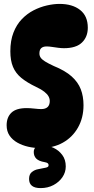

<svg xmlns="http://www.w3.org/2000/svg" viewBox="-20 -756 483 984"><path d="M186 3Q155 3 124.5 -4Q94 -11 69 -25Q44 -39 29 -61Q14 -83 14 -114Q14 -155 38.5 -178.5Q63 -202 117 -202Q134 -202 156 -199.5Q178 -197 191 -197Q213 -197 224 -207.5Q235 -218 235 -238Q235 -251 228.5 -262.5Q222 -274 207 -286Q192 -298 166 -310Q118 -333 89 -357Q60 -381 46.5 -413.5Q33 -446 33 -493Q33 -548 49 -589Q65 -630 92 -658Q119 -686 152 -703Q185 -720 220 -728Q255 -736 285 -736Q351 -736 390.5 -705Q430 -674 430 -614Q430 -567 400 -538Q370 -509 308 -509Q295 -509 279 -511Q263 -513 247 -515.5Q231 -518 219 -518Q201 -518 191.5 -509.5Q182 -501 182 -482Q182 -470 188.5 -460.5Q195 -451 211 -441Q227 -431 255 -418Q314 -394 347 -364.5Q380 -335 394 -298.5Q408 -262 408 -217Q408 -152 379.5 -102Q351 -52 301.5 -24.5Q252 3 186 3ZM188 208Q129 208 129 161Q129 137 143.5 125.5Q158 114 176 111Q188 109 198.5 106.5Q209 104 216 103Q223 101 226 98.5Q229 96 229 90Q229 84 224.5 80.5Q220 77 209 75Q179 70 166 57Q153 44 153 23Q153 4 166.5 -3.5Q180 -11 199 -11Q227 -11 254 1.5Q281 14 299 38Q317 62 317 97Q317 127 300 152Q283 177 254 192.5Q225 208 188 208Z"/></svg>

Font: DynaPuff Condensed SemiBold
Style: Regular
Weight: 600
Width: 3
Designer: Toshi Omagari, Jennifer Daniel
Foundry: Google Fonts
Version: Version 2.000